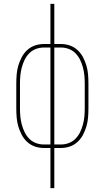

<svg xmlns="http://www.w3.org/2000/svg" viewBox="-20 -755 540 990"><path d="M240 215V8H206Q182 8 160 0.5Q138 -7 120.5 -23Q103 -39 92 -60Q81 -81 74.5 -103Q68 -125 66 -148.5Q64 -172 64 -195V-325Q64 -348 66 -371.5Q68 -395 74.5 -417Q81 -439 92 -460Q103 -481 120.5 -497Q138 -513 160 -520.5Q182 -528 206 -528H240V-735H260V-528H295Q318 -528 340 -520.5Q362 -513 379.5 -497Q397 -481 408 -460Q419 -439 425.5 -417Q432 -395 434 -371.5Q436 -348 436 -325V-195Q436 -172 434 -148.5Q432 -125 425.5 -103Q419 -81 408 -60Q397 -39 379.5 -23Q362 -7 340 0.5Q318 8 295 8H260V215ZM240 -10V-510H206Q185 -510 165 -502.5Q145 -495 130.5 -480Q116 -465 107 -446.5Q98 -428 92.5 -407.5Q87 -387 85 -366.5Q83 -346 83 -325V-195Q83 -174 85 -153.5Q87 -133 92.5 -112.5Q98 -92 107 -73.5Q116 -55 130.5 -40Q145 -25 165 -17.5Q185 -10 206 -10ZM260 -10H295Q315 -10 335 -17.5Q355 -25 369.5 -40Q384 -55 393 -73.5Q402 -92 407.5 -112.5Q413 -133 415 -153.5Q417 -174 417 -195V-325Q417 -346 415 -366.5Q413 -387 407.5 -407.5Q402 -428 393 -446.5Q384 -465 369.5 -480Q355 -495 335 -502.5Q315 -510 295 -510H260Z"/></svg>

Font: Iosevka SS04 Thin
Style: Regular
Weight: 100
Monospace: yes
Designer: Belleve Invis
Foundry: Belleve Invis
Version: Version 19.0.0; ttfautohint (v1.8.4)